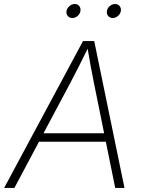

<svg xmlns="http://www.w3.org/2000/svg" viewBox="-39 -931 708 951"><path d="M-18.6 0 372.1 -727.5H427.7L577.6 0H531.7L426.3 -520Q418.5 -558.1 409.9 -604.5Q401.4 -650.9 392.1 -708H404.3Q377 -652.3 353.5 -606Q330.1 -559.6 309.1 -520L32.2 0ZM135.7 -229 142.6 -271H506.8L499.5 -229ZM519.5 -841.8Q504.9 -841.8 496.6 -852.1Q488.3 -862.3 490.7 -876.5Q492.7 -890.6 504.6 -900.9Q516.6 -911.1 531.2 -911.1Q545.4 -911.1 553.5 -901.1Q561.5 -891.1 559.6 -876.5Q557.1 -862.3 545.4 -852.1Q533.7 -841.8 519.5 -841.8ZM319.3 -841.8Q305.2 -841.8 296.6 -852.1Q288.1 -862.3 290.5 -876.5Q293 -890.6 304.9 -900.9Q316.9 -911.1 331.1 -911.1Q345.2 -911.1 353.5 -901.1Q361.8 -891.1 359.4 -876.5Q357.4 -862.3 345.5 -852.1Q333.5 -841.8 319.3 -841.8Z"/></svg>

Font: Inter 17pt ExtraLight
Style: Italic
Weight: 250
Italic angle: -9.3988°
Version: Version 4.001;git-66647c0bb